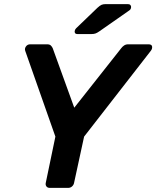

<svg xmlns="http://www.w3.org/2000/svg" viewBox="-20 -916 762 936"><path d="M223 0Q212 0 206.5 -7Q201 -14 203 -24L250 -250L103 -668Q99 -679 106.5 -689.5Q114 -700 127 -700H210Q222 -700 228 -694Q234 -688 237 -681L342 -391L571 -681Q576 -688 584.5 -694Q593 -700 605 -700H704Q720 -700 721.5 -689Q723 -678 715 -668L390 -250L341 -24Q339 -14 331 -7Q323 0 312 0ZM357 -750Q343 -750 344 -764Q345 -772 351 -778L455 -878Q467 -889 475 -892.5Q483 -896 496 -896H603Q612 -896 616 -891Q620 -886 619 -880Q618 -870 610 -865L464 -763Q454 -756 446 -753Q438 -750 426 -750Z"/></svg>

Font: Rubik Light Medium
Style: Italic
Weight: 500
Italic angle: -12°
Version: Version 2.104